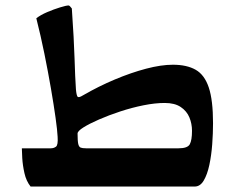

<svg xmlns="http://www.w3.org/2000/svg" viewBox="-20 -683 860 703"><path d="M284 -334Q341 -367 400.5 -392Q460 -417 515 -431.5Q570 -446 613 -446Q664 -446 696.5 -427.5Q729 -409 744.5 -362.5Q760 -316 760 -232Q760 -195 757 -154.5Q754 -114 746.5 -79Q739 -44 726 -22Q713 0 693 0H92Q76 -20 69.5 -49Q63 -78 61.5 -104Q60 -130 60 -140H166Q177 -140 185 -146Q193 -152 191 -182Q190 -205 183.5 -251.5Q177 -298 166.5 -359Q156 -420 142.5 -486.5Q129 -553 113 -616Q128 -628 152.5 -638.5Q177 -649 200 -656Q223 -663 231 -663Q235 -663 243 -652Q251 -537 253 -468.5Q255 -400 258 -356Q260 -334 264 -329Q268 -324 284 -334ZM295 -140H634Q667 -140 675 -155Q683 -170 683 -204Q683 -230 673.5 -253Q664 -276 642 -291Q620 -306 583 -306Q548 -306 505.5 -297.5Q463 -289 420.5 -275Q378 -261 342.5 -245.5Q307 -230 285.5 -216.5Q264 -203 264 -194Q264 -167 266.5 -156Q269 -145 275.5 -142.5Q282 -140 295 -140Z"/></svg>

Font: Ruwudu
Style: Bold
Weight: 700
Designer: Becca Hirsbrunner Spalinger
Foundry: SIL International
Version: Version 3.000